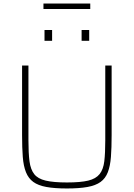

<svg xmlns="http://www.w3.org/2000/svg" viewBox="-20 -1059 757 1087"><path d="M359 8Q289 8 242.5 -0.5Q196 -9 168.5 -29Q141 -49 127 -84Q113 -119 109 -170.5Q105 -222 105 -294V-688H141V-264Q141 -192 147 -146Q153 -100 173.5 -73.5Q194 -47 238.5 -36.5Q283 -26 359 -26Q436 -26 479.5 -36.5Q523 -47 544 -73.5Q565 -100 570.5 -146Q576 -192 576 -264V-688H612V-294Q612 -222 608 -170.5Q604 -119 590.5 -84Q577 -49 549.5 -29Q522 -9 475.5 -0.5Q429 8 359 8ZM232 -828V-889H275V-828ZM442 -828V-889H485V-828ZM226 -1008V-1039H491V-1008Z"/></svg>

Font: Saira Thin Thin
Style: Regular
Weight: 250
Version: Version 1.101